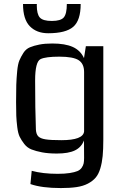

<svg xmlns="http://www.w3.org/2000/svg" viewBox="-20 -767 613 961"><path d="M60.5 0ZM497.1 -535.6V-67.9Q497.1 -19.5 493.9 13.7Q490.7 46.9 482.2 75.7Q473.6 104.5 459 121.8Q444.3 139.2 420.2 151.9Q396 164.6 363.3 169.4Q330.6 174.3 284.7 174.3Q189 174.3 132.3 154.3L138.7 87.9Q193.4 103 268.6 103Q304.2 103 328.9 99.1Q353.5 95.2 367.4 89.4Q381.3 83.5 388.9 72.5Q396.5 61.5 398.7 50.8Q400.9 40 400.9 23.4L400.4 -64Q387.2 -29.8 355 -14.2Q322.8 1.5 264.2 1.5Q222.2 1.5 190.9 -4.4Q159.7 -10.3 137.7 -19Q115.7 -27.8 101.3 -46.6Q86.9 -65.4 78.6 -82.3Q70.3 -99.1 66.4 -130.6Q62.5 -162.1 61.5 -187.3Q60.5 -212.4 60.5 -255.9Q60.5 -311 61.5 -342.3Q62.5 -373.5 65.9 -409.9Q69.3 -446.3 77.1 -464.8Q85 -483.4 97.4 -502.7Q109.9 -522 129.9 -530.3Q149.9 -538.6 177 -543.9Q204.1 -549.3 241.7 -549.3Q305.7 -549.3 344.2 -532Q382.8 -514.6 400.4 -476.1L409.7 -535.6ZM400.9 -108.9V-406.7Q400.9 -447.8 373.8 -465.6Q346.7 -483.4 276.9 -483.4Q208.5 -483.4 183.1 -471.2Q155.8 -458 155.8 -364.3Q155.8 -223.1 159.7 -118.2Q161.1 -95.2 171.6 -84.5Q182.1 -73.7 207.5 -69.6Q232.9 -65.4 287.1 -65.4Q396 -65.4 400.9 -108.9ZM95.2 -747.1H164.6Q164.1 -745.6 164.1 -741.2Q164.1 -696.3 179.4 -679.2Q194.8 -662.1 239.3 -662.1Q284.2 -662.1 299.3 -679.9Q314.5 -697.8 314.5 -747.1H383.8Q383.8 -664.6 346.4 -632.6Q309.1 -600.6 221.2 -600.6Q163.6 -600.6 129.4 -635.5Q95.2 -670.4 95.2 -747.1Z"/></svg>

Font: Coda
Style: Regular
Weight: 400
Designer: vernon adams
Foundry: vernon adams
Version: Version 2.000; ttfautohint (v0.8) -r 50 -G 200 -x